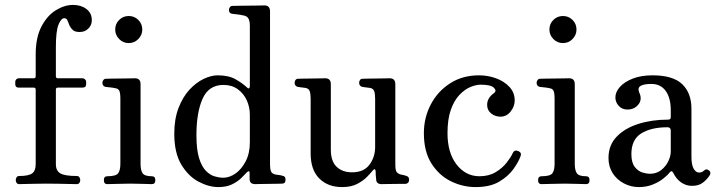

<svg xmlns="http://www.w3.org/2000/svg" viewBox="-20 -748 2907 780"><path d="M58 0Q51 0 47.5 -5Q44 -10 44 -16Q44 -23 47.5 -28Q51 -33 58 -33Q96 -33 110.5 -43.5Q125 -54 125 -81V-384Q125 -392 117 -392H56Q42 -392 42 -406V-416Q42 -421 46 -425.5Q50 -430 56 -430H117Q125 -430 125 -438V-526Q125 -596 148.5 -640.5Q172 -685 207 -706.5Q242 -728 277 -728Q309 -728 331 -711.5Q353 -695 353 -666Q353 -646 339 -632Q325 -618 304 -618Q285 -618 276.5 -625.5Q268 -633 263 -643Q258 -654 254.5 -664Q251 -674 241 -674Q228 -674 217.5 -647.5Q207 -621 207 -556V-438Q207 -430 215 -430H315Q321 -430 325.5 -425.5Q330 -421 330 -416V-406Q330 -392 315 -392H215Q207 -392 207 -384V-81Q207 -54 225.5 -43.5Q244 -33 292 -33Q299 -33 302.5 -28Q306 -23 306 -16Q306 -10 302.5 -5Q299 0 292 0Q286 0 265 -0.5Q244 -1 217.5 -1.5Q191 -2 166 -2Q132 -2 100 -1Q68 0 58 0Z M416 0Q402 0 402 -16Q402 -32 416 -32Q451 -32 460 -44Q469 -56 469 -83V-347Q469 -372 464 -380.5Q459 -389 446 -390Q439 -392 427 -393Q415 -394 409 -395Q396 -398 396 -412Q396 -418 400 -423Q404 -428 410 -428Q413 -428 429.5 -428.5Q446 -429 467 -429Q488 -429 505.5 -429.5Q523 -430 528 -430Q551 -430 551 -406V-83Q551 -56 559.5 -44Q568 -32 597 -32Q611 -32 611 -16Q611 0 597 0Q587 0 560 -1Q533 -2 510 -2Q486 -2 456.5 -1Q427 0 416 0ZM503 -573Q480 -573 464 -589.5Q448 -606 448 -628Q448 -651 464 -667Q480 -683 503 -683Q526 -683 542 -667Q558 -651 558 -628Q558 -606 542 -589.5Q526 -573 503 -573Z M867 12Q828 12 786.5 -10Q745 -32 716.5 -79.5Q688 -127 688 -205Q688 -265 705.5 -310Q723 -355 750 -384Q777 -413 807.5 -427.5Q838 -442 864 -442Q909 -442 937 -426Q965 -410 983 -393Q989 -387 992 -389.5Q995 -392 995 -398V-643Q995 -664 988.5 -674Q982 -684 965 -686Q958 -688 943.5 -689.5Q929 -691 923 -692Q910 -694 910 -708Q910 -714 914 -719Q918 -724 924 -724Q927 -724 945 -724.5Q963 -725 986.5 -725Q1010 -725 1029.5 -725.5Q1049 -726 1054 -726Q1077 -726 1077 -702V-84Q1077 -59 1081.5 -50.5Q1086 -42 1099 -39Q1105 -38 1113.5 -37Q1122 -36 1127 -34Q1140 -33 1140 -18Q1140 -2 1126 -2Q1123 -2 1108 -1.5Q1093 -1 1074 -1Q1055 -1 1038.5 -0.5Q1022 0 1017 0Q994 0 994 -21V-46Q994 -52 991 -52.5Q988 -53 983 -48Q975 -39 960 -24.5Q945 -10 922.5 1Q900 12 867 12ZM887 -26Q912 -26 936.5 -43Q961 -60 978 -92.5Q995 -125 995 -170V-282Q995 -313 982.5 -340.5Q970 -368 946 -385.5Q922 -403 888 -403Q828 -403 803 -347Q778 -291 778 -199Q778 -141 788.5 -106.5Q799 -72 816 -54.5Q833 -37 852 -31.5Q871 -26 887 -26Z M1370 12Q1312 12 1277 -23Q1242 -58 1242 -125V-347Q1242 -367 1238 -378Q1234 -389 1220 -391Q1212 -392 1204 -393Q1196 -394 1190 -395Q1177 -398 1177 -412Q1177 -418 1180.5 -423Q1184 -428 1191 -428Q1194 -428 1209 -428.5Q1224 -429 1243.5 -429Q1263 -429 1279.5 -429.5Q1296 -430 1301 -430Q1324 -430 1324 -406V-140Q1324 -93 1347.5 -70.5Q1371 -48 1410 -48Q1458 -48 1481 -79Q1504 -110 1504 -151V-347Q1504 -367 1500 -378Q1496 -389 1482 -391Q1474 -392 1466 -393Q1458 -394 1452 -395Q1439 -398 1439 -412Q1439 -418 1442.5 -423Q1446 -428 1453 -428Q1456 -428 1471 -428.5Q1486 -429 1505.5 -429Q1525 -429 1541.5 -429.5Q1558 -430 1563 -430Q1586 -430 1586 -406V-81Q1586 -58 1590.5 -50.5Q1595 -43 1608 -39Q1613 -38 1618.5 -37Q1624 -36 1629 -34Q1642 -31 1642 -18Q1642 -3 1628 -1Q1624 -1 1603 -1Q1582 -1 1560 -0.5Q1538 0 1530 0Q1508 0 1508 -21Q1507 -26 1506.5 -36.5Q1506 -47 1506 -53Q1504 -67 1494 -55Q1487 -46 1471.5 -30Q1456 -14 1431.5 -1Q1407 12 1370 12Z M1912 12Q1860 12 1812 -11.5Q1764 -35 1733 -83.5Q1702 -132 1702 -207Q1702 -270 1730 -323.5Q1758 -377 1808.5 -409.5Q1859 -442 1926 -442Q1962 -442 1995 -430Q2028 -418 2049.5 -395Q2071 -372 2071 -340Q2071 -316 2054.5 -295Q2038 -274 2013 -274Q1992 -274 1975.5 -287Q1959 -300 1959 -322Q1959 -350 1987 -370Q1999 -379 1986.5 -391.5Q1974 -404 1932 -404Q1914 -404 1891 -394.5Q1868 -385 1846.5 -362.5Q1825 -340 1811.5 -302Q1798 -264 1798 -207Q1798 -127 1835 -79.5Q1872 -32 1928 -32Q1966 -32 1993.5 -48.5Q2021 -65 2038.5 -87.5Q2056 -110 2063 -126Q2070 -141 2086 -134Q2100 -128 2095 -114Q2087 -91 2066 -61.5Q2045 -32 2008 -10Q1971 12 1912 12Z M2180 0Q2166 0 2166 -16Q2166 -32 2180 -32Q2215 -32 2224 -44Q2233 -56 2233 -83V-347Q2233 -372 2228 -380.5Q2223 -389 2210 -390Q2203 -392 2191 -393Q2179 -394 2173 -395Q2160 -398 2160 -412Q2160 -418 2164 -423Q2168 -428 2174 -428Q2177 -428 2193.5 -428.5Q2210 -429 2231 -429Q2252 -429 2269.5 -429.5Q2287 -430 2292 -430Q2315 -430 2315 -406V-83Q2315 -56 2323.5 -44Q2332 -32 2361 -32Q2375 -32 2375 -16Q2375 0 2361 0Q2351 0 2324 -1Q2297 -2 2274 -2Q2250 -2 2220.5 -1Q2191 0 2180 0ZM2267 -573Q2244 -573 2228 -589.5Q2212 -606 2212 -628Q2212 -651 2228 -667Q2244 -683 2267 -683Q2290 -683 2306 -667Q2322 -651 2322 -628Q2322 -606 2306 -589.5Q2290 -573 2267 -573Z M2575 12Q2543 12 2514.5 -3Q2486 -18 2469 -44.5Q2452 -71 2452 -106Q2452 -158 2485 -192.5Q2518 -227 2573 -244.5Q2628 -262 2694 -262Q2705 -262 2705 -272V-300Q2705 -350 2684.5 -378.5Q2664 -407 2626 -407Q2596 -407 2582.5 -399Q2569 -391 2577 -372Q2590 -344 2573.5 -323.5Q2557 -303 2529 -303Q2507 -303 2493.5 -318Q2480 -333 2480 -352Q2480 -374 2498 -394.5Q2516 -415 2550 -428.5Q2584 -442 2631 -442Q2714 -442 2751.5 -406Q2789 -370 2789 -306V-112Q2789 -78 2798 -62.5Q2807 -47 2820 -47Q2832 -47 2840 -55Q2850 -65 2862 -54Q2870 -46 2862 -34Q2852 -19 2835.5 -6Q2819 7 2791 7Q2767 7 2747 -7Q2727 -21 2715 -46Q2709 -58 2700 -47Q2692 -36 2674 -22Q2656 -8 2631 2Q2606 12 2575 12ZM2620 -42Q2647 -42 2666 -57Q2685 -72 2695 -93Q2705 -114 2705 -133V-217Q2705 -231 2692 -231Q2625 -231 2585 -206Q2545 -181 2545 -122Q2545 -87 2559 -69.5Q2573 -52 2590.5 -47Q2608 -42 2620 -42Z"/></svg>

Font: Zen Old Mincho
Style: Regular
Weight: 400
Designer: Yoshimichi Ohira
Foundry: Positype
Version: Version 1.001